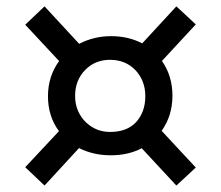

<svg xmlns="http://www.w3.org/2000/svg" viewBox="-20 -596 688 598"><path d="M421.4 -134.3Q379.4 -112.3 325.2 -112.3Q271 -112.3 226.1 -134.8L118.7 -18.1L58.6 -75.2L163.6 -187.5Q129.4 -233.9 129.4 -296.1Q129.4 -358.4 164.1 -405.8L58.6 -519L118.7 -576.2L226.6 -459.5Q272.5 -483.4 326.2 -483.4Q379.9 -483.4 422.9 -460.9L529.3 -576.2L589.8 -520L484.4 -406.2Q517.1 -359.4 517.1 -297.6Q517.1 -235.8 483.4 -188.5L589.8 -74.2L529.3 -18.1ZM213.9 -296.9Q213.9 -271.5 223.1 -250.5Q232.4 -229.5 248 -214.8Q279.3 -185.1 322.8 -185.1Q399.4 -185.1 424.8 -250Q432.6 -271 432.6 -296.4Q432.6 -321.8 424.3 -342.3Q416 -362.8 401.4 -377.9Q370.6 -409.7 322.3 -409.7Q276.9 -409.7 246.1 -378.9Q213.9 -346.7 213.9 -296.9Z"/></svg>

Font: Rye
Style: Regular
Weight: 400
Designer: Nicole Fally
Foundry: Nicole Fally
Version: Version 1.001